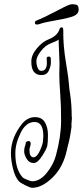

<svg xmlns="http://www.w3.org/2000/svg" viewBox="-20 -835 394 913"><path d="M155 -738Q184 -749 237.5 -777Q291 -805 303.5 -810Q316 -815 324 -815Q332 -815 343 -812.5Q354 -810 354 -789.5Q354 -769 331 -759Q308 -749 249.5 -739Q191 -729 170.5 -721.5Q150 -714 146.5 -723.5Q143 -733 155 -738ZM263 -534 259 -637Q259 -643 259 -647Q251 -640 223 -629.5Q195 -619 174 -591.5Q153 -564 153 -545.5Q153 -527 159 -512.5Q165 -498 176 -498Q203 -498 203 -537Q203 -546 202 -554Q201 -562 205.5 -564.5Q210 -567 215.5 -565.5Q221 -564 221.5 -557.5Q222 -551 222 -536.5Q222 -522 212.5 -500Q203 -478 177 -478Q129 -478 129 -541Q128 -572 154.5 -604Q181 -636 209 -647Q253 -664 263 -696Q265 -705 275 -705Q279 -703 280 -700L281 -689Q281 -684 281 -668Q281 -652 283.5 -617Q286 -582 296 -522Q306 -462 307.5 -437.5Q309 -413 314 -384Q321 -336 321 -280Q322 -278 322 -272.5Q322 -267 320.5 -254Q319 -241 320 -237.5Q321 -234 318 -217.5Q315 -201 315 -198Q315 -195 311.5 -179Q308 -163 307.5 -160Q307 -157 302.5 -141Q298 -125 298 -122Q281 -41 230.5 8.5Q180 58 133 58Q124 58 99 45.5Q74 33 69 26Q52 7 42 -32.5Q32 -72 32 -107Q32 -181 87 -249Q113 -278 146 -278Q179 -278 193.5 -253.5Q208 -229 208 -193.5Q208 -158 205 -142.5Q202 -127 180.5 -93.5Q159 -60 141 -60Q140 -60 139 -60Q119 -60 107 -79.5Q95 -99 95 -115Q95 -131 98.5 -139.5Q102 -148 102.5 -155Q103 -162 114 -164Q125 -166 126 -153Q126 -146 123 -137Q120 -128 120 -122Q120 -87 140 -87Q156 -88 170 -119Q184 -150 184.5 -165.5Q185 -181 186 -188Q186 -255 144.5 -255Q103 -255 77.5 -202Q52 -149 53 -104Q53 -30 88 9Q92 13 109.5 20Q127 27 133 27Q170 27 202 -12.5Q234 -52 246 -96Q270 -185 270.5 -257Q271 -329 266.5 -387Q262 -445 262 -479Z"/></svg>

Font: Ruge Boogie
Style: Regular
Weight: 400
Version: Version 1.003